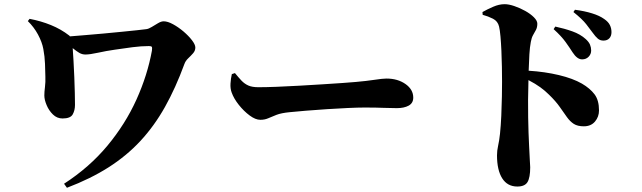

<svg xmlns="http://www.w3.org/2000/svg" viewBox="-20 -826 3040 909"><path d="M111.8 -726.1 120.1 -736.8Q173.8 -726.6 221.2 -707.3Q268.6 -688 307.1 -658.2Q309.6 -656.7 311 -653.8Q341.8 -656.2 383.3 -659.7Q424.8 -663.1 469.7 -667.2Q514.6 -671.4 556.2 -675.5Q597.7 -679.7 628.7 -682.9Q659.7 -686 672.9 -688Q684.1 -689.5 698.7 -698.5Q713.4 -707.5 728.3 -716.3Q743.2 -725.1 754.9 -725.1Q773.9 -725.1 799.3 -711.2Q824.7 -697.3 848.9 -676.8Q873 -656.2 888.9 -635.5Q904.8 -614.7 904.8 -601.1Q904.8 -585.9 894.3 -574Q883.8 -562 871.1 -550Q858.4 -538.1 853 -522.9Q811.5 -409.7 761 -319.6Q710.4 -229.5 645 -158.9Q579.6 -88.4 494.1 -33.9Q408.7 20.5 296.9 63L283.2 43.9Q403.3 -33.7 488.5 -136.2Q573.7 -238.8 626 -354.5Q678.2 -470.2 699.2 -585.9Q701.2 -600.1 698.7 -604Q696.3 -607.9 685.1 -607.9Q648.9 -607.9 607.2 -602.5Q565.4 -597.2 523.9 -590.8Q482.9 -585 444.1 -576.4Q405.3 -567.9 384.8 -567.9Q369.1 -567.9 356 -575.4Q342.8 -583 324.2 -598.1Q326.2 -573.2 328.1 -536.6Q330.1 -500 331.8 -460.4Q333.5 -420.9 334.2 -385.7Q335 -350.6 335 -329.1Q335 -303.7 324.2 -284.4Q313.5 -265.1 275.9 -265.1Q250 -265.1 230.7 -283.9Q211.4 -302.7 200.7 -328.4Q189.9 -354 189.9 -374Q189.9 -390.6 192.9 -414.1Q195.8 -437.5 194.8 -462.9Q194.3 -488.3 193.1 -523.4Q191.9 -558.6 185.1 -594.2Q179.2 -626.5 159.9 -662.4Q140.6 -698.2 111.8 -726.1Z M1077.6 -475.1 1092.3 -480Q1109.4 -459 1123.5 -444.1Q1137.7 -429.2 1155.8 -421.1Q1173.8 -413.1 1203.6 -413.1Q1238.3 -413.1 1288.8 -415Q1339.4 -417 1396 -420.2Q1452.6 -423.3 1506.3 -426.8Q1560.1 -430.2 1602.1 -433.1Q1644 -436 1664.6 -438Q1714.8 -442.4 1753.2 -448.2Q1791.5 -454.1 1809.6 -454.1Q1862.8 -454.1 1899.7 -428.2Q1936.5 -402.3 1936.5 -363.8Q1936.5 -337.9 1914.8 -325.9Q1893.1 -314 1858.4 -314Q1827.1 -314 1794.9 -315.4Q1762.7 -316.9 1705.6 -316.9Q1674.8 -316.9 1627.2 -314.7Q1579.6 -312.5 1527.1 -309.1Q1474.6 -305.7 1427.7 -301.8Q1380.9 -297.9 1351.6 -294.9Q1311.5 -291 1288.8 -282.2Q1266.1 -273.4 1249.8 -266.1Q1233.4 -258.8 1212.4 -258.8Q1189.5 -258.8 1161.9 -279.3Q1134.3 -299.8 1110.6 -329.6Q1086.9 -359.4 1076.7 -388.2Q1069.8 -406.7 1071.3 -430.7Q1072.8 -454.6 1077.6 -475.1Z M2601.1 -688 2608.9 -700.2Q2652.3 -690.9 2689.9 -677.5Q2727.5 -664.1 2752.9 -641.1Q2768.1 -627.4 2773.4 -614.3Q2778.8 -601.1 2778.8 -586.9Q2778.8 -569.8 2766.8 -557.4Q2754.9 -544.9 2735.8 -544.9Q2712.4 -544.9 2690.9 -578.1Q2677.7 -599.1 2657.7 -627Q2637.7 -654.8 2601.1 -688ZM2265.1 -755.9 2264.2 -769Q2286.6 -781.7 2314.7 -793.9Q2342.8 -806.2 2369.1 -806.2Q2389.2 -806.2 2415.5 -797.1Q2441.9 -788.1 2466.8 -774.2Q2491.7 -760.3 2507.8 -744.1Q2523.9 -728 2523.9 -713.9Q2523.9 -696.8 2517.6 -684.8Q2511.2 -672.9 2503.9 -660.2Q2496.6 -647.5 2493.2 -627.9Q2488.3 -603 2486.3 -568.8Q2484.4 -534.7 2482.9 -491.2Q2560.1 -486.3 2626.2 -470.5Q2692.4 -454.6 2734.9 -430.2Q2773.4 -407.7 2794.7 -379.6Q2815.9 -351.6 2815.9 -303.2Q2815.9 -272.9 2796.9 -250.5Q2777.8 -228 2744.1 -228Q2714.4 -228 2696.5 -239.5Q2678.7 -251 2664.1 -271.5Q2649.4 -292 2630.4 -319.3Q2611.3 -346.7 2579.1 -377.9Q2561 -396 2538.3 -412.6Q2515.6 -429.2 2481.9 -446.8Q2479 -348.6 2480.5 -270.5Q2481.9 -192.4 2484.9 -137.2Q2486.3 -95.7 2488.3 -69.3Q2490.2 -43 2490.2 -34.2Q2490.2 14.6 2477.5 35.9Q2464.8 57.1 2429.2 57.1Q2382.3 57.1 2357.7 18.3Q2333 -20.5 2333 -90.8Q2333 -112.8 2338.1 -135.3Q2343.3 -157.7 2347.2 -192.9Q2351.1 -230.5 2353.3 -278.3Q2355.5 -326.2 2356.2 -369.9Q2356.9 -413.6 2356.9 -439Q2356.9 -470.7 2356.2 -509.3Q2355.5 -547.9 2353.8 -585.7Q2352.1 -623.5 2349.4 -653.8Q2346.7 -684.1 2342.8 -700.2Q2336.9 -725.6 2314 -737.3Q2291 -749 2265.1 -755.9ZM2694.8 -769 2702.1 -779.8Q2747.1 -773.9 2782.7 -762.9Q2818.4 -752 2840.8 -735.8Q2859.9 -722.7 2867.4 -707.3Q2875 -691.9 2875 -673.8Q2875 -655.8 2865 -644.8Q2855 -633.8 2836.9 -633.8Q2821.3 -633.8 2810.3 -643.1Q2799.3 -652.3 2786.1 -670.9Q2773.9 -687.5 2755.4 -711.4Q2736.8 -735.4 2694.8 -769Z"/></svg>

Font: Source Han Serif JP Heavy
Style: Regular
Weight: 900
Designer: Ryoko NISHIZUKA  (kana & ideographs); Frank Grießhammer (Latin, Greek & Cyrillic); Wenlong ZHANG  (bopomofo); Sandoll Co
Foundry: Adobe Systems Incorporated
Version: Version 1.001;PS 1.001;hotconv 16.6.54;makeotf.lib2.5.65590